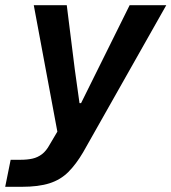

<svg xmlns="http://www.w3.org/2000/svg" viewBox="-60 -552 660 739"><path d="M-40 167 -19 63H18Q45 63 65 58.5Q85 54 101.5 41.5Q118 29 131 5L170 -61L167 -12L70 -532H197L228 -284L246 -155H252L316 -284L439 -532H580L260 34Q233 80 203 110Q173 140 130.5 153.5Q88 167 24 167Z"/></svg>

Font: Mona Sans ExtraLight SemiBold
Style: Italic
Weight: 600
Italic angle: -11.6951°
Version: Version 2.000